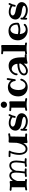

<svg xmlns="http://www.w3.org/2000/svg" viewBox="2233 -2990 788 5294"><g transform="rotate(-90 2627.0 -343.0)"><path d="M888 -2C901 -2 914 -14 914 -28C914 -41 904 -52 891 -53C869 -56 847 -58 823 -58C832 -111 848 -220 848 -289C848 -377 822 -480 713 -480C635 -480 585 -432 556 -387C539 -441 499 -480 437 -480C366 -480 316 -432 284 -382V-446C284 -459 273 -471 258 -471C256 -471 254 -471 253 -471C228 -465 197 -463 166 -463C104 -463 43 -471 42 -471C41 -471 40 -471 39 -471C28 -471 13 -462 13 -446C13 -433 22 -422 35 -420C38 -420 69 -416 110 -414V-49C88 -47 66 -44 42 -39C30 -37 22 -26 22 -14C22 -1 32 12 47 12C49 12 50 11 52 11C102 1 147 -2 187 -2C232 -2 272 2 311 7C312 7 313 7 314 7C327 7 340 -4 340 -18C340 -31 330 -42 317 -44C306 -45 295 -47 283 -48L284 -261C290 -282 339 -429 437 -429C506 -429 515 -356 515 -294C515 -268 513 -243 512 -221C508 -161 498 -89 493 -56C468 -55 444 -52 416 -48C403 -46 394 -35 394 -22C394 -9 405 3 419 3C421 3 422 3 423 3C463 -3 496 -6 530 -6C553 -6 577 -5 604 -2C605 -2 606 -2 607 -2C619 -2 632 -12 632 -28C632 -41 623 -52 609 -53C586 -55 565 -57 545 -57C550 -94 559 -160 563 -218C565 -241 566 -266 566 -292C583 -344 622 -429 713 -429C784 -429 796 -352 796 -288C796 -220 780 -103 770 -57C747 -55 721 -52 692 -48C680 -46 671 -35 671 -22C671 -9 682 3 696 3C698 3 699 3 700 3C745 -4 780 -7 811 -7C837 -7 861 -5 885 -2C886 -2 887 -2 888 -2Z M1600 -484C1600 -497 1589 -510 1574 -510C1573 -510 1571 -509 1570 -509C1523 -500 1480 -496 1440 -496C1416 -496 1393 -497 1371 -500C1370 -500 1369 -500 1368 -500C1356 -500 1342 -490 1342 -476L1336 -280C1311 -125 1247 -30 1167 -30C1079 -30 1055 -123 1055 -204C1055 -259 1080 -421 1117 -458C1119 -462 1121 -466 1121 -471C1121 -485 1110 -495 1096 -497C967 -500 967 -500 967 -500C952 -500 941 -488 941 -475C941 -461 952 -450 966 -449L1054 -447C1021 -374 1004 -290 1004 -205C1004 -111 1042 21 1168 21C1234 21 1290 -20 1331 -94L1328 -5C1328 -5 1328 -5 1328 -4C1328 9 1340 21 1354 21C1356 21 1357 21 1359 21C1402 11 1446 7 1491 7C1516 7 1542 8 1568 11C1569 11 1570 11 1571 11C1583 11 1596 1 1596 -15C1596 -27 1587 -39 1573 -40C1550 -43 1526 -44 1503 -44L1511 -448C1533 -451 1556 -454 1579 -459C1592 -461 1600 -472 1600 -484Z M2152 -139C2152 -244 2040 -281 1949 -299C1912 -306 1784 -324 1784 -384C1784 -429 1838 -445 1877 -445C1934 -445 1991 -432 2038 -395C2032 -375 2027 -354 2024 -334C2024 -332 2024 -331 2024 -330C2024 -317 2035 -304 2049 -304C2062 -304 2073 -314 2075 -326C2081 -372 2098 -418 2123 -462C2126 -466 2127 -470 2127 -475C2127 -488 2116 -500 2101 -500C2093 -500 2084 -496 2079 -488C2071 -474 2063 -459 2057 -445C2006 -480 1944 -496 1877 -496C1774 -496 1672 -426 1672 -311C1672 -199 1790 -149 1901 -137C1926 -134 2052 -117 2052 -74C2052 -32 1965 -23 1935 -23C1852 -23 1780 -51 1721 -114C1722 -132 1724 -145 1724 -145C1724 -146 1724 -147 1724 -148C1724 -160 1714 -173 1698 -173C1685 -173 1674 -163 1673 -150C1672 -147 1668 -98 1668 -50C1668 -36 1668 -23 1669 -10C1670 3 1682 13 1697 13C1710 13 1720 1 1720 -12C1720 -13 1720 -13 1720 -14C1719 -24 1719 -35 1719 -46C1778 5 1853 29 1935 29C2026 29 2152 -28 2152 -139Z M2544 12C2556 12 2570 1 2570 -14C2570 -26 2561 -37 2549 -39C2525 -44 2502 -47 2479 -50L2480 -456C2480 -469 2469 -481 2454 -481C2452 -481 2450 -481 2449 -481C2424 -475 2393 -473 2362 -473C2300 -473 2239 -481 2238 -481C2237 -481 2236 -481 2235 -481C2224 -481 2209 -472 2209 -456C2209 -443 2218 -432 2231 -430C2234 -430 2265 -426 2306 -424V-50C2284 -47 2261 -44 2238 -39C2226 -37 2218 -26 2218 -14C2218 -1 2228 12 2243 12C2245 12 2246 11 2248 11C2300 1 2346 -4 2393 -4C2440 -4 2487 1 2539 11C2541 11 2543 12 2544 12ZM2473 -630C2473 -678 2434 -717 2386 -717C2338 -717 2299 -678 2299 -630C2299 -582 2338 -543 2386 -543C2434 -543 2473 -582 2473 -630Z M3121 -523C3121 -524 3121 -525 3121 -527C3121 -538 3111 -552 3095 -552C3083 -552 3072 -543 3070 -531L3054 -431C3013 -490 2946 -520 2872 -520C2707 -520 2616 -396 2616 -232C2616 -79 2724 26 2874 26C3016 26 3090 -81 3103 -146C3104 -148 3104 -149 3104 -151C3104 -164 3092 -177 3078 -177C3066 -177 3056 -168 3053 -156C3039 -101 2986 -34 2920 -34C2830 -34 2791 -134 2791 -225C2791 -305 2820 -456 2930 -456C2988 -456 3039 -383 3039 -326C3040 -312 3051 -302 3064 -302C3077 -302 3088 -311 3090 -324Z M3522 -171C3481 -99 3408 -20 3315 -20C3285 -20 3246 -34 3246 -71C3246 -174 3424 -206 3502 -206C3508 -206 3514 -206 3520 -206C3520 -194 3521 -182 3522 -171ZM3756 -2C3770 -2 3781 -14 3781 -28C3781 -42 3771 -53 3757 -54C3745 -54 3733 -55 3722 -55C3712 -55 3702 -54 3692 -54C3692 -67 3693 -87 3693 -114C3693 -277 3678 -499 3458 -499C3301 -499 3198 -372 3198 -278C3198 -265 3210 -252 3224 -252C3237 -252 3250 -262 3250 -275C3250 -338 3311 -414 3372 -414C3455 -414 3514 -337 3514 -257C3511 -257 3506 -257 3502 -257C3403 -257 3195 -217 3195 -71C3195 -8 3253 31 3316 31C3395 31 3466 -17 3522 -80C3519 -35 3515 -9 3515 -8C3515 -7 3515 -5 3515 -4C3515 8 3525 22 3540 22C3543 22 3545 21 3547 21C3603 5 3659 -3 3720 -3C3731 -3 3743 -3 3754 -2C3755 -2 3755 -2 3756 -2Z M4077 7C4090 7 4103 -4 4103 -19C4103 -31 4094 -41 4082 -44C4059 -48 4054 -48 4032 -51L4033 -679C4033 -692 4022 -705 4007 -705C4005 -705 4003 -705 4002 -704C3977 -699 3946 -697 3915 -697C3853 -697 3807 -705 3806 -705C3805 -705 3804 -705 3803 -705C3792 -705 3777 -696 3777 -679C3777 -667 3786 -656 3799 -654C3802 -654 3818 -650 3859 -647V-51C3837 -49 3819 -47 3795 -43C3783 -40 3775 -30 3775 -18C3775 -4 3784 8 3800 8C3802 8 3803 8 3805 8C3857 -2 3898 -5 3944 -5C3990 -5 4020 -3 4072 7C4074 7 4075 7 4077 7Z M4596 -258C4554 -239 4505 -228 4450 -228C4398 -228 4354 -239 4333 -245C4336 -321 4354 -438 4457 -450C4556 -436 4596 -364 4596 -266C4596 -263 4596 -260 4596 -258ZM4646 -239C4646 -241 4647 -251 4647 -267C4647 -409 4580 -497 4426 -503C4264 -503 4162 -408 4162 -242C4162 -92 4282 26 4438 26C4492 26 4579 7 4611 -41C4615 -45 4617 -51 4617 -57C4617 -70 4605 -83 4591 -83C4584 -83 4576 -79 4571 -73C4552 -45 4498 -27 4465 -27C4377 -27 4341 -111 4334 -191C4360 -184 4402 -176 4449 -176C4490 -176 4640 -189 4646 -239Z M5216 -139C5216 -244 5104 -281 5013 -299C4976 -306 4848 -324 4848 -384C4848 -429 4902 -445 4941 -445C4998 -445 5055 -432 5102 -395C5096 -375 5091 -354 5088 -334C5088 -332 5088 -331 5088 -330C5088 -317 5099 -304 5113 -304C5126 -304 5137 -314 5139 -326C5145 -372 5162 -418 5187 -462C5190 -466 5191 -470 5191 -475C5191 -488 5180 -500 5165 -500C5157 -500 5148 -496 5143 -488C5135 -474 5127 -459 5121 -445C5070 -480 5008 -496 4941 -496C4838 -496 4736 -426 4736 -311C4736 -199 4854 -149 4965 -137C4990 -134 5116 -117 5116 -74C5116 -32 5029 -23 4999 -23C4916 -23 4844 -51 4785 -114C4786 -132 4788 -145 4788 -145C4788 -146 4788 -147 4788 -148C4788 -160 4778 -173 4762 -173C4749 -173 4738 -163 4737 -150C4736 -147 4732 -98 4732 -50C4732 -36 4732 -23 4733 -10C4734 3 4746 13 4761 13C4774 13 4784 1 4784 -12C4784 -13 4784 -13 4784 -14C4783 -24 4783 -35 4783 -46C4842 5 4917 29 4999 29C5090 29 5216 -28 5216 -139Z"/></g></svg>

Font: Ribeye
Style: Regular
Weight: 400
Designer: Astigmatic (AOETI)
Foundry: Astigmatic (AOETI)
Version: Version 1.000